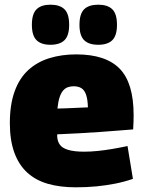

<svg xmlns="http://www.w3.org/2000/svg" viewBox="-20 -789 615 819"><path d="M303 10Q236 10 184 -5Q132 -20 96 -53Q60 -86 41 -138.5Q22 -191 22 -264Q22 -343 42.5 -399.5Q63 -456 101 -490.5Q139 -525 191 -541Q243 -557 305 -557Q431 -557 490.5 -496Q550 -435 550 -298Q550 -287 549.5 -269.5Q549 -252 548 -237Q521 -235 484.5 -232Q448 -229 405.5 -226Q363 -223 317 -220.5Q271 -218 224 -216Q224 -214 224 -212Q224 -210 224 -207Q225 -186 235.5 -171.5Q246 -157 271.5 -149.5Q297 -142 339 -142Q366 -142 396 -145Q426 -148 458.5 -153.5Q491 -159 524 -166L547 -26Q509 -13 470.5 -5.5Q432 2 391 6Q350 10 303 10ZM225 -326Q243 -326 261 -327Q279 -328 296.5 -328.5Q314 -329 329 -330Q344 -331 355 -331Q354 -366 347 -385.5Q340 -405 327 -413Q314 -421 294 -421Q281 -421 269.5 -417Q258 -413 249 -402.5Q240 -392 234 -373.5Q228 -355 225 -326ZM399 -598Q359 -598 339 -617.5Q319 -637 319 -683Q319 -730 339 -749.5Q359 -769 399 -769Q439 -769 459 -749.5Q479 -730 479 -683Q479 -637 459 -617.5Q439 -598 399 -598ZM195 -598Q156 -598 136 -617.5Q116 -637 116 -683Q116 -730 136 -749.5Q156 -769 195 -769Q235 -769 255 -749.5Q275 -730 275 -683Q275 -637 255 -617.5Q235 -598 195 -598Z"/></svg>

Font: Georama ExtraCondensed Thin ExtraBold
Style: Regular
Weight: 800
Version: Version 1.001